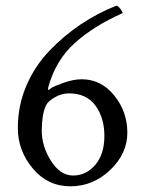

<svg xmlns="http://www.w3.org/2000/svg" viewBox="-20 -652 513 678"><path d="M154.8 -473.1Q256.3 -578.6 390.6 -631.8Q396.5 -631.8 404.8 -621.1Q413.1 -610.4 413.1 -605.5Q314.5 -562.5 245.6 -501.5Q176.8 -440.4 150.4 -343.8Q148.4 -334 151.4 -334Q153.3 -335 160.6 -340.8Q168 -346.7 203.6 -359.4Q239.3 -372.1 268.6 -372.1Q336.9 -372.1 383.3 -314.9Q429.7 -257.8 429.7 -183.6Q429.7 -109.4 369.1 -51.8Q308.6 5.9 228.5 5.9Q148.4 5.9 95.7 -57.1Q43 -120.1 43 -199.7Q43 -279.3 73.2 -349.6Q103.5 -419.9 154.8 -473.1ZM223.6 -322.3Q197.3 -322.3 172.9 -308.1Q148.4 -293.9 141.6 -278.3Q127.9 -247.1 127.4 -191.9Q127 -136.7 159.7 -84.5Q192.4 -32.2 238.3 -32.2Q284.2 -32.2 316.4 -69.8Q348.6 -107.4 348.6 -171.9Q348.6 -236.3 316.9 -279.3Q285.2 -322.3 223.6 -322.3Z"/></svg>

Font: CrimsonText-Roman
Style: Roman
Weight: 400
Version: Version 0.13